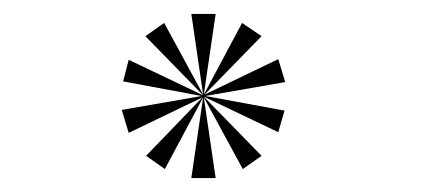

<svg xmlns="http://www.w3.org/2000/svg" viewBox="-20 -666 606 276"><path d="M255 -410 272 -526 217 -423 190 -442 271 -526 165 -475 155 -508 270 -528 157 -549 165 -580 272 -529 189 -614 216 -633 272 -530 255 -646H290L273 -530L328 -633L356 -614L274 -530L380 -581L390 -548L275 -528L389 -507L380 -476L273 -527L356 -442L329 -423L273 -526L290 -410Z"/></svg>

Font: Panamera Thin
Style: Regular
Weight: 100
Designer: Bastien Sozeau
Foundry: NBR — Bastien Sozeau
Version: Version 3.003;gftools[0.9.33]